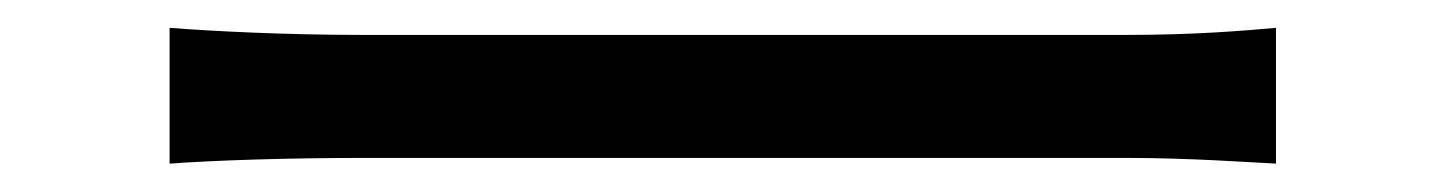

<svg xmlns="http://www.w3.org/2000/svg" viewBox="-20 -453 1040 138"><path d="M101.9 -433V-335.4C133.1 -337.7 186.1 -339.5 241.3 -339.5C315.6 -339.5 714.8 -339.5 790 -339.5C834.7 -339.5 876.6 -336.4 897.1 -335.4V-433C874.9 -431 839.3 -427.9 789.4 -427.9C715.2 -427.9 314.8 -427.9 241.3 -427.9C185 -427.9 132.1 -430.6 101.9 -433Z"/></svg>

Font: Source Han Sans JP VF
Style: Regular
Weight: 250
Designer: Ryoko NISHIZUKA 西塚涼子 (kana, bopomofo & ideographs); Paul D. Hunt (Latin, Greek & Cyrillic); Sandoll Communications 산돌커뮤니
Foundry: Adobe
Version: Version 2.004;hotconv 1.0.118;makeotfexe 2.5.65603